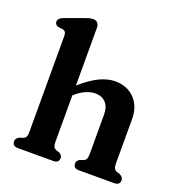

<svg xmlns="http://www.w3.org/2000/svg" viewBox="-133 -858 912 971"><g transform="rotate(20 322.5 -372.0)"><path d="M237 -709.5V-398Q291.5 -445.5 335 -465.8Q378.5 -486 417.5 -486Q482 -486 522 -444.8Q562 -403.5 562 -335V-96Q562 -78 567 -69.8Q572 -61.5 581.5 -58L597.5 -53Q618 -43 618 -26Q618 0 586.5 0H398Q367.5 0 367.5 -26.5Q367.5 -42.5 385 -51L402 -56.5Q411.5 -60 416.2 -68.5Q421 -77 421 -96V-307.5Q421 -350 400 -372Q379 -394 343 -394Q320.5 -394 294.5 -383.2Q268.5 -372.5 241.5 -348.5L237 -345V-95.5Q237 -76.5 241.8 -68.2Q246.5 -60 256 -56.5L272.5 -51Q290 -42.5 290 -26.5Q290 0 259.5 0H71Q39.5 0 39.5 -26Q39.5 -43.5 60 -53L77 -58Q86.5 -61.5 91.2 -69.5Q96 -77.5 96 -95.5V-612Q96 -627.5 91.2 -634Q86.5 -640.5 77.5 -642.5L53 -645Q33.5 -651 33.5 -668Q33.5 -686.5 60.5 -696.5L149 -729Q168 -736 180.5 -739.8Q193 -743.5 205 -743.5Q220.5 -743.5 228.8 -734Q237 -724.5 237 -709.5Z"/></g></svg>

Font: Fraunces 9pt S050 SemiBold
Style: Regular
Weight: 600
Version: Version 1.000; ttfautohint (v1.8.3)